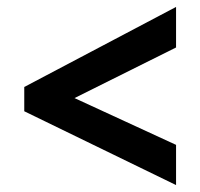

<svg xmlns="http://www.w3.org/2000/svg" viewBox="-20 -606 578 554"><path d="M50 -285 488 -72V-188L195 -323L488 -469V-586L50 -355Z"/></svg>

Font: Noto Sans Gurmukhi SemiCondensed
Style: Bold
Weight: 700
Width: 4
Designer: Jelle Bosma - Monotype Design Team
Foundry: Monotype Imaging Inc.
Version: Version 2.004